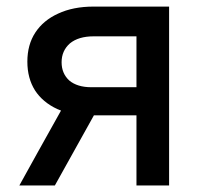

<svg xmlns="http://www.w3.org/2000/svg" viewBox="-20 -566 606 586"><path d="M396.5 0Q396.5 -113.3 396.5 -455.1Q364.3 -455.1 265.6 -455.1Q219.7 -455.1 193.4 -433.6Q168 -411.1 168 -376Q168 -341.8 191.4 -320.3Q215.8 -299.8 258.8 -299.8Q315.4 -299.8 427.7 -299.8Q427.7 -278.3 427.7 -213.9Q385.7 -213.9 258.8 -213.9Q198.2 -213.9 154.3 -233.4Q110.4 -253.9 86.9 -290Q63.5 -327.1 63.5 -377.9Q63.5 -429.7 87.9 -466.8Q112.3 -503.9 157.2 -524.4Q203.1 -545.9 265.6 -545.9Q342.8 -545.9 496.1 -545.9Q496.1 -409.2 496.1 0Q471.7 0 396.5 0ZM39.1 0Q77.1 -69.3 192.4 -275.4Q219.7 -275.4 300.8 -275.4Q262.7 -207 147.5 0Q120.1 0 39.1 0Z"/></svg>

Font: DeepSea
Style: Medium
Weight: 500
Designer: Stem
Version: Version 3.019;git-0a5106e0b